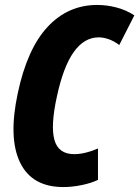

<svg xmlns="http://www.w3.org/2000/svg" viewBox="-20 -746 563 776"><path d="M236 10Q109 10 61 -89.5Q13 -189 52 -370Q90 -549 172.5 -637.5Q255 -726 373 -726Q411 -726 450 -716Q489 -706 523 -684L462 -564Q441 -580 419.5 -587.5Q398 -595 379 -595Q261 -595 210 -356Q184 -238 200 -180.5Q216 -123 280 -123Q303 -123 328.5 -129.5Q354 -136 376 -146V-19Q349 -6 310.5 2Q272 10 236 10Z"/></svg>

Font: Noto Sans ExtraCondensed ExtraBold
Style: Italic
Weight: 800
Width: 2
Italic angle: -12°
Designer: Monotype Design Team
Foundry: Monotype Imaging Inc.
Version: Version 2.013; ttfautohint (v1.8.4.7-5d5b)